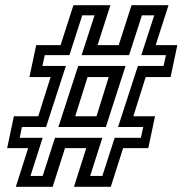

<svg xmlns="http://www.w3.org/2000/svg" viewBox="-20 -720 712 740"><path d="M41 0 88.5 -149H7.5L33.5 -272H127.5L175 -423H93.5L119.5 -546H213.5L263 -700H405.5L356 -546H437.5L487 -700H629.5L580 -546H663.5L637.5 -423H541.5L494 -272H577.5L551.5 -149H454.5L407 0H265L312.5 -149H230.5L183 0ZM205 -230.5 281.5 -466H464L388 -230.5ZM270 -272H352L399 -423H317.5ZM97.5 -42H144.5L192 -189H374.5L327.5 -42H374.5L422 -189H523L532 -230.5H435L511.5 -466H610.5L619.5 -507.5H524.5L574.5 -661H527L477.5 -507.5H294.5L344.5 -661H297L247.5 -507.5H152.5L143.5 -466H234L157.5 -230.5H64.5L56 -189H144.5Z"/></svg>

Font: Tourney Thin Medium
Style: Italic
Weight: 500
Italic angle: -12°
Version: Version 1.015